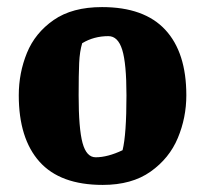

<svg xmlns="http://www.w3.org/2000/svg" viewBox="-20 -510 579 542"><path d="M33 -241Q33 -304 56 -360.5Q79 -417 131.5 -453.5Q184 -490 268 -490Q387 -490 446.5 -426Q506 -362 506 -241Q506 -178 482 -120.5Q458 -63 405 -25.5Q352 12 270 12Q150 12 91.5 -53.5Q33 -119 33 -241ZM326 -86Q337 -130 337 -241Q337 -331 325 -369.5Q313 -408 286 -408Q245 -408 212 -388Q205 -365 203.5 -332.5Q202 -300 202 -241Q202 -147 213 -106.5Q224 -66 250 -66Q284 -66 326 -86Z"/></svg>

Font: Grenze ExtraBold
Style: Regular
Weight: 800
Designer: Renata Polastri
Foundry: Omnibus-Type
Version: Version 1.002; ttfautohint (v1.8)